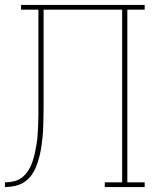

<svg xmlns="http://www.w3.org/2000/svg" viewBox="-20 -755 640 775"><path d="M0 0V-19Q19 -19 37.5 -23.5Q56 -28 70.5 -40Q85 -52 95 -68Q105 -84 111 -102Q117 -120 121 -138.5Q125 -157 128 -175.5Q131 -194 132 -213Q133 -232 134 -250.5Q135 -269 135 -288Q135 -307 135 -326V-716H65V-735H564V-716H494V-19H564V0H403V-19H473V-716H156V-326Q156 -305 155.5 -285Q155 -265 154.5 -244.5Q154 -224 152 -203.5Q150 -183 147 -163Q144 -143 139 -123Q134 -103 126.5 -84Q119 -65 107 -48Q95 -31 78 -20Q61 -9 40.5 -4.5Q20 0 0 0Z"/></svg>

Font: Iosevka HT Thin Extended
Style: Regular
Weight: 100
Width: 7
Monospace: yes
Designer: Belleve Invis
Foundry: Belleve Invis
Version: Version 32.3.0; ttfautohint (v1.8.4)